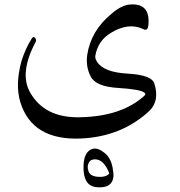

<svg xmlns="http://www.w3.org/2000/svg" viewBox="-20 -418 804 858"><path d="M620 -288Q553 -320 472 -269Q417 -234 406 -169Q404 -157 413 -143Q442 -95 550 -89Q659 -83 670 -44Q694 33 647 78Q523 193 341 201Q124 210 71 39Q47 -39 76 -145Q85 -174 96.5 -199Q108 -224 122 -246Q130 -258 137 -248Q144 -239 139 -230Q65 -91 115 -4Q180 109 335 106Q524 103 626 9Q634 2 624 -5Q604 -19 508 -25Q409 -31 386 -75Q362 -120 370 -174Q387 -282 479 -357Q502 -377 523 -387Q544 -397 563 -398Q653 -404 643 -305Q640 -277 620 -288ZM483 330Q488 358 487 371Q482 422 419 419Q360 418 354 349Q349 281 376 257Q405 232 444 263Q474 284 483 330ZM468 355Q444 296 407 294Q385 293 377 309Q368 325 375 346Q382 369 416 372Q449 375 465 361Q468 358 468 355Z"/></svg>

Font: Amiri
Style: Italic
Weight: 400
Italic angle: 10°
Designer: Khaled Hosny
Version: Version 0.113